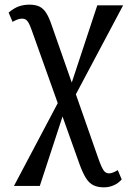

<svg xmlns="http://www.w3.org/2000/svg" viewBox="-20 -559 549 825"><path d="M427 246Q400 246 381.5 237Q363 228 349.5 206.5Q336 185 323 150L116 -430Q109 -450 103 -460.5Q97 -471 90.5 -475Q84 -479 75 -479Q65 -479 54.5 -475Q44 -471 34 -465L17 -505Q41 -525 62 -532Q83 -539 106 -539Q132 -539 149 -531Q166 -523 178.5 -503.5Q191 -484 203 -448L398 109Q409 141 416.5 157.5Q424 174 431.5 180Q439 186 449 186Q457 186 467.5 181.5Q478 177 486 172L503 212Q488 229 468 237.5Q448 246 427 246ZM40 240 261 -178 265 -108 151 240ZM287 -118 283 -188 398 -536H509Z"/></svg>

Font: Noto Serif Condensed
Style: Regular
Weight: 400
Width: 3
Designer: Monotype Design Team
Foundry: Monotype Imaging Inc.
Version: Version 2.015